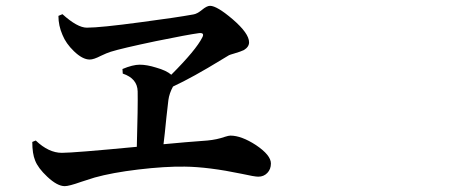

<svg xmlns="http://www.w3.org/2000/svg" viewBox="-20 -680 1540 653"><path d="M200.2 -46.9Q174.8 -46.9 140.6 -79.1Q109.4 -108.4 99.6 -133.8Q89.8 -157.2 89.8 -197.3L101.6 -202.1Q145.5 -160.2 190.4 -160.2Q230.5 -160.2 445.3 -180.7Q449.2 -317.4 448.2 -369.1Q447.3 -413.1 397.5 -429.7L396.5 -445.3Q431.6 -460 455.1 -460Q479.5 -460 510.7 -450.2Q545.9 -440.4 562.5 -425.8Q646.5 -509.8 668 -552.7Q676.8 -569.3 657.2 -567.4Q620.1 -562.5 509.8 -540Q393.6 -515.6 356.4 -503.9Q343.8 -500 323.2 -490.2Q298.8 -477.5 285.2 -477.5Q260.7 -477.5 231.4 -505.9Q204.1 -532.2 192.4 -561.5Q178.7 -592.8 178.7 -626L192.4 -631.8Q243.2 -585.9 275.4 -585.9Q321.3 -585.9 459 -604.5Q578.1 -620.1 637.7 -630.9Q650.4 -632.8 667 -646.5Q683.6 -660.2 694.3 -660.2Q717.8 -660.2 771.5 -614.3Q827.1 -566.4 827.1 -536.1Q827.1 -520.5 809.6 -509.8Q799.8 -504.9 776.4 -498Q762.7 -494.1 758.8 -492.2Q751 -487.3 734.4 -477.5Q635.7 -417 568.4 -385.7Q555.7 -362.3 552.7 -339.8Q550.8 -322.3 545.9 -280.3Q540 -219.7 536.1 -189.5Q562.5 -191.4 611.3 -196.3Q665 -200.2 685.5 -202.1Q717.8 -205.1 745.1 -214.8Q757.8 -218.8 763.7 -218.8Q800.8 -218.8 850.6 -186.5Q901.4 -152.3 901.4 -124Q901.4 -104.5 889.2 -91.8Q877 -79.1 858.4 -79.1Q845.7 -79.1 801.8 -88.9Q689.5 -112.3 608.4 -113.3Q541 -114.3 450.2 -103.5Q361.3 -92.8 301.8 -76.2Q285.2 -71.3 255.9 -61.5Q214.8 -46.9 200.2 -46.9Z"/></svg>

Font: Bpmf GenRyu Min B
Style: B
Weight: 700
Foundry: But Ko
Version: Version 1.320